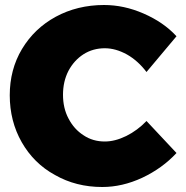

<svg xmlns="http://www.w3.org/2000/svg" viewBox="-20 -734 745 768"><path d="M488 -516C518 -499 544 -475 566 -446L686 -589C651 -627 607 -657 554 -680C501 -703 449 -714 396 -714C325 -714 260 -698 203 -667C146 -636 101 -593 68 -538C35 -483 19 -421 19 -353C19 -284 35 -221 67 -165C99 -109 143 -65 200 -34C256 -2 319 14 389 14C442 14 495 2 549 -23C602 -48 648 -81 686 -122L566 -250C542 -225 515 -205 485 -190C454 -175 426 -168 399 -168C368 -168 339 -176 314 -193C289 -209 269 -231 254 -260C239 -288 232 -320 232 -355C232 -390 239 -422 254 -451C269 -479 289 -501 314 -517C339 -533 368 -541 399 -541C428 -541 457 -533 488 -516Z"/></svg>

Font: Argentum Sans ExtraBold
Style: Regular
Weight: 800
Designer: Julieta Ulanovsky
Foundry: Julieta Ulanovsky
Version: Version 5.001;February 15, 2019;FontCreator 11.5.0.2425 64-b